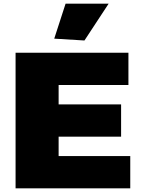

<svg xmlns="http://www.w3.org/2000/svg" viewBox="-20 -1028 767 1048"><path d="M276 -817 338 -1008H573L441 -807ZM65 -740H681V-564H300V-458H641V-282H300V-176H691V0H65Z"/></svg>

Font: Encode Sans Wide
Style: Black
Weight: 900
Designer: Pablo Impallari, Andres Torresi
Foundry: Pablo Impallari, Andres Torresi
Version: Version 1.000; ttfautohint (v1.00) -l 8 -r 50 -G 200 -x 14 -